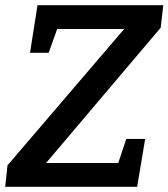

<svg xmlns="http://www.w3.org/2000/svg" viewBox="-20 -722 651 742"><path d="M0 0 9 -83 460 -610H201L168 -518H96L125 -702H611L601 -615L158 -92H437L468 -185H541L510 0Z"/></svg>

Font: Bitter SemiBold
Style: Italic
Weight: 600
Italic angle: -9°
Designer: Sol Matas, and Bitter project Authors
Foundry: Sol Matas
Version: Version 2.001